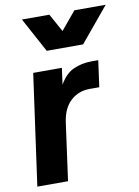

<svg xmlns="http://www.w3.org/2000/svg" viewBox="-90 -870 675 930"><g transform="rotate(-10 248.0 -405.0)"><path d="M17 0 93 -546H234L223 -465Q251 -515 291.5 -533.5Q332 -552 382 -552H414L396 -422H349Q294 -422 255.5 -387Q217 -352 207 -284L168 0ZM176 -640 84 -810H219L268 -721L342 -810H496L355 -640Z"/></g></svg>

Font: Plus Jakarta Sans ExtraBold
Style: Italic
Weight: 800
Italic angle: -8°
Designer: Gumpita Rahayu
Foundry: Tokotype
Version: Version 2.071; ttfautohint (v1.8.4.7-5d5b);gftools[0.9.29]